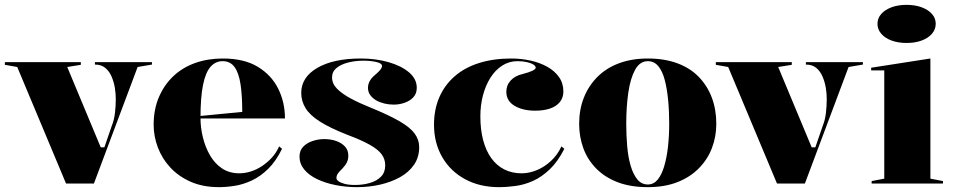

<svg xmlns="http://www.w3.org/2000/svg" viewBox="-31 -756 3928 791"><path d="M241 0 40 -480 -11 -489V-500H302V-489L246 -480L384 -149H399L430 -239Q439 -261 442.5 -289.5Q446 -318 446 -349Q446 -371 442 -395Q438 -419 428.5 -441Q419 -463 402.5 -476.5Q386 -490 360 -490V-500H595V-490L536 -480L356 0Z M887 -515Q975 -515 1031.5 -480.5Q1088 -446 1115.5 -390Q1143 -334 1143 -268H792V-278L967 -295Q967 -362 960 -408.5Q953 -455 935.5 -479.5Q918 -504 886 -504Q857 -504 836.5 -481Q816 -458 805.5 -406.5Q795 -355 795 -270Q795 -230 805 -189.5Q815 -149 834.5 -115.5Q854 -82 884 -62Q914 -42 955 -42Q978 -42 1002 -49.5Q1026 -57 1048 -71.5Q1070 -86 1088.5 -106Q1107 -126 1119 -153L1131 -143Q1106 -92 1074 -60.5Q1042 -29 1006.5 -12.5Q971 4 936.5 9.5Q902 15 871 15Q805 15 755 -7Q705 -29 671 -65.5Q637 -102 619.5 -148Q602 -194 602 -242Q602 -305 623.5 -355.5Q645 -406 683 -442Q721 -478 773 -496.5Q825 -515 887 -515Z M1440 15Q1394 15 1351.5 6.5Q1309 -2 1275.5 -18Q1242 -34 1222.5 -57.5Q1203 -81 1203 -111Q1203 -136 1218 -151.5Q1233 -167 1256.5 -175Q1280 -183 1305 -183Q1332 -183 1354.5 -175Q1377 -167 1390.5 -152Q1404 -137 1404 -115Q1404 -100 1398.5 -88Q1393 -76 1380 -62Q1366 -49 1360.5 -40.5Q1355 -32 1355 -22Q1355 -16 1363.5 -9.5Q1372 -3 1389 1.5Q1406 6 1431 6Q1465 6 1493.5 -2.5Q1522 -11 1539 -28.5Q1556 -46 1556 -75Q1556 -100 1541.5 -120Q1527 -140 1492.5 -159.5Q1458 -179 1399 -201Q1328 -229 1286.5 -255.5Q1245 -282 1227.5 -311Q1210 -340 1210 -373Q1210 -438 1276.5 -476.5Q1343 -515 1456 -515Q1517 -515 1569.5 -500Q1622 -485 1654 -458Q1686 -431 1686 -394Q1686 -371 1672.5 -356Q1659 -341 1637 -333Q1615 -325 1591 -325Q1571 -325 1552.5 -329.5Q1534 -334 1519 -342.5Q1504 -351 1494.5 -364Q1485 -377 1485 -394Q1485 -424 1515 -448Q1531 -462 1537 -470Q1543 -478 1543 -485Q1543 -489 1538 -493Q1533 -497 1523.5 -499.5Q1514 -502 1500 -504Q1486 -506 1467 -506Q1433 -506 1403.5 -498.5Q1374 -491 1355.5 -476Q1337 -461 1337 -437Q1337 -411 1358 -390Q1379 -369 1414.5 -350Q1450 -331 1495 -313Q1571 -282 1615 -256.5Q1659 -231 1677.5 -205.5Q1696 -180 1696 -150Q1696 -108 1674.5 -77Q1653 -46 1617 -26Q1581 -6 1535.5 4.5Q1490 15 1440 15Z M2024 15Q1946 15 1885.5 -17.5Q1825 -50 1791 -108.5Q1757 -167 1757 -242Q1757 -305 1779 -355.5Q1801 -406 1842.5 -442Q1884 -478 1943 -496.5Q2002 -515 2076 -515Q2116 -515 2154.5 -506.5Q2193 -498 2223.5 -481Q2254 -464 2272 -438.5Q2290 -413 2290 -379Q2290 -353 2275 -335Q2260 -317 2234 -308.5Q2208 -300 2174 -300Q2123 -300 2089 -320Q2055 -340 2055 -378Q2055 -405 2073 -424.5Q2091 -444 2122 -451Q2176 -465 2176 -477Q2176 -484 2166.5 -490Q2157 -496 2140 -500Q2123 -504 2101 -504Q2066 -504 2037.5 -485.5Q2009 -467 1989 -435Q1969 -403 1958.5 -362.5Q1948 -322 1948 -277Q1948 -222 1959.5 -178.5Q1971 -135 1993 -104.5Q2015 -74 2046.5 -58Q2078 -42 2118 -42Q2149 -42 2180.5 -55Q2212 -68 2239 -93Q2266 -118 2282 -153L2294 -143Q2267 -90 2234 -58.5Q2201 -27 2165.5 -11Q2130 5 2094 10Q2058 15 2024 15Z M2638 -515Q2706 -515 2759 -495.5Q2812 -476 2847.5 -439.5Q2883 -403 2901.5 -354Q2920 -305 2920 -246Q2920 -193 2902 -146Q2884 -99 2848 -62.5Q2812 -26 2759.5 -5.5Q2707 15 2638 15Q2566 15 2513 -5.5Q2460 -26 2424.5 -62.5Q2389 -99 2372 -146Q2355 -193 2355 -246Q2355 -305 2374.5 -354Q2394 -403 2430.5 -439.5Q2467 -476 2519.5 -495.5Q2572 -515 2638 -515ZM2638 -504Q2605 -504 2585.5 -468.5Q2566 -433 2557.5 -374.5Q2549 -316 2549 -246Q2549 -198 2553 -152.5Q2557 -107 2567.5 -72Q2578 -37 2595 -16.5Q2612 4 2638 4Q2662 4 2678.5 -16Q2695 -36 2705.5 -71.5Q2716 -107 2721 -152Q2726 -197 2726 -246Q2726 -298 2721.5 -344.5Q2717 -391 2707.5 -427Q2698 -463 2681 -483.5Q2664 -504 2638 -504Z M3170 0 2969 -480 2918 -489V-500H3231V-489L3175 -480L3313 -149H3328L3359 -239Q3368 -261 3371.5 -289.5Q3375 -318 3375 -349Q3375 -371 3371 -395Q3367 -419 3357.5 -441Q3348 -463 3331.5 -476.5Q3315 -490 3289 -490V-500H3524V-490L3465 -480L3285 0Z M3704 -579Q3669 -579 3642 -589Q3615 -599 3599.5 -617Q3584 -635 3584 -658Q3584 -681 3599.5 -698.5Q3615 -716 3642 -726Q3669 -736 3704 -736Q3739 -736 3766 -726Q3793 -716 3808.5 -698.5Q3824 -681 3824 -658Q3824 -635 3808.5 -617Q3793 -599 3766 -589Q3739 -579 3704 -579ZM3560 0V-10L3612 -20V-466H3558V-477L3802 -515V-20L3854 -10V0Z"/></svg>

Font: Kalnia SemiBold
Style: Regular
Weight: 600
Designer: Frida Medrano
Foundry: Frida Medrano
Version: Version 1.105